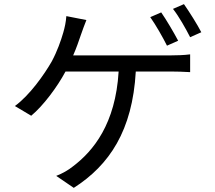

<svg xmlns="http://www.w3.org/2000/svg" viewBox="-20 -850 1040 929"><path d="M842 -653C821 -693 785 -754 760 -790L707 -767C734 -729 768 -669 788 -629ZM334 -582C350 -618 362 -654 372 -683C379 -704 389 -730 398 -753L301 -772C299 -743 293 -716 286 -692C275 -654 257 -602 230 -552C195 -491 124 -389 52 -337L131 -290C189 -338 257 -429 297 -504H554C539 -250 431 -119 333 -45C311 -27 281 -10 252 1L337 59C509 -51 621 -218 637 -504H806C829 -504 869 -503 900 -501V-587C871 -583 831 -582 806 -582ZM817 -807C846 -770 878 -713 900 -670L954 -694C935 -731 896 -793 870 -830Z"/></svg>

Font: Squished Noto Sans CJK JP Regular
Style: Regular
Weight: 400
Designer: Ryoko NISHIZUKA (kana & ideographs); Paul D. Hunt (Latin, Greek & Cyrillic); Wenlong ZHANG (bopomofo); Sandoll Communica
Foundry: Adobe Systems Incorporated
Version: Version 1.004;PS 1.004;hotconv 1.0.82;makeotf.lib2.5.63406